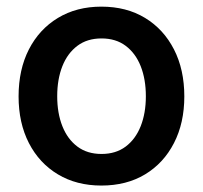

<svg xmlns="http://www.w3.org/2000/svg" viewBox="-20 -559 623 590"><path d="M291.5 11.2Q215.3 11.2 158 -23.2Q100.6 -57.6 68.8 -119.4Q37.1 -181.2 37.1 -262.7Q37.1 -345.2 68.8 -407.2Q100.6 -469.2 158 -503.9Q215.3 -538.6 291.5 -538.6Q368.7 -538.6 425.8 -503.9Q482.9 -469.2 514.6 -407.2Q546.4 -345.2 546.4 -262.7Q546.4 -181.2 514.6 -119.4Q482.9 -57.6 425.8 -23.2Q368.7 11.2 291.5 11.2ZM292 -85.9Q335.9 -85.9 366.2 -108.6Q396.5 -131.3 412.4 -171.4Q428.2 -211.4 428.2 -263.2Q428.2 -315.4 412.4 -355.5Q396.5 -395.5 366.2 -418.2Q335.9 -440.9 292 -440.9Q248 -440.9 217.8 -418.2Q187.5 -395.5 171.6 -355.5Q155.8 -315.4 155.8 -263.2Q155.8 -211.4 171.6 -171.4Q187.5 -131.3 217.8 -108.6Q248 -85.9 292 -85.9Z"/></svg>

Font: Inter Cardless Tabular Medium
Style: Regular
Weight: 500
Designer: Rasmus Andersson
Foundry: rsms
Version: Version 4.000;git-4fc901f